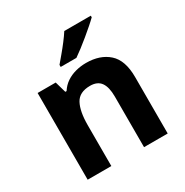

<svg xmlns="http://www.w3.org/2000/svg" viewBox="-175 -906 1007 1047"><g transform="rotate(-30 328.5 -383.0)"><path d="M388 -556Q476 -556 529 -508.5Q582 -461 582 -356V0H433V-319Q433 -378 412 -407.5Q391 -437 345 -437Q277 -437 252 -390.5Q227 -344 227 -257V0H78V-546H192L212 -476H220Q238 -504 264 -521.5Q290 -539 322 -547.5Q354 -556 388 -556ZM540 -756Q526 -742 503 -722Q480 -702 453.5 -680Q427 -658 401.5 -638.5Q376 -619 357 -606H258V-619Q274 -638 295.5 -663.5Q317 -689 338 -716.5Q359 -744 373 -766H540Z"/></g></svg>

Font: Noto Sans Cham
Style: Bold
Weight: 700
Version: Version 2.002